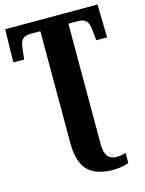

<svg xmlns="http://www.w3.org/2000/svg" viewBox="-138 -796 846 1118"><g transform="rotate(-15 284.5 -237.0)"><path d="M201 25V-650H144Q108 -650 93 -633.5Q78 -617 75 -582L67 -515H2L6 -714H563L567 -515H502L495 -582Q492 -617 477 -633.5Q462 -650 426 -650H370V76Q370 127 388 149.5Q406 172 439 172Q468 172 497 163V223Q484 230 456.5 235Q429 240 403 240Q299 240 250 189Q201 138 201 25Z"/></g></svg>

Font: Noto Serif CondBlack
Style: Regular
Weight: 900
Width: 3
Designer: Monotype Design Team
Foundry: Monotype Imaging Inc.
Version: Version 1.001